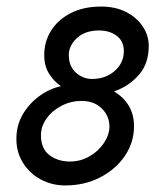

<svg xmlns="http://www.w3.org/2000/svg" viewBox="-20 -558 514 586"><path d="M179 8Q139 8 105 -10Q71 -28 50.5 -60.5Q30 -93 30 -134Q30 -175 49 -208Q68 -241 99 -264Q130 -287 166 -295Q144 -310 129.5 -333.5Q115 -357 115 -390Q115 -431 136 -464.5Q157 -498 196 -518Q235 -538 289 -538Q332 -538 364.5 -521.5Q397 -505 415.5 -477.5Q434 -450 434 -418Q434 -363 403 -328.5Q372 -294 328 -279Q389 -242 389 -173Q389 -123 361 -82Q333 -41 285.5 -16.5Q238 8 179 8ZM358 -402Q358 -432 336.5 -448.5Q315 -465 282 -465Q240 -465 215 -442Q190 -419 190 -390Q190 -356 211.5 -336.5Q233 -317 261 -317Q302 -317 330 -341.5Q358 -366 358 -402ZM314 -172Q314 -204 290.5 -227Q267 -250 229 -250Q197 -250 168.5 -235.5Q140 -221 122.5 -197Q105 -173 105 -145Q105 -104 131 -84.5Q157 -65 193 -65Q226 -65 253.5 -81Q281 -97 297.5 -122Q314 -147 314 -172Z"/></svg>

Font: Lisu Bosa
Style: Italic
Weight: 400
Italic angle: -19°
Designer: David Morse, Annie Olsen, Victor Gaultney, Frank Grießhammer (Latin)
Foundry: SIL International
Version: Version 2.000